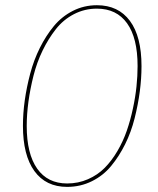

<svg xmlns="http://www.w3.org/2000/svg" viewBox="-20 -711 610 740"><path d="M353.5 -690.9Q436 -690.9 480.7 -630.6Q525.4 -570.3 525.4 -456.1Q525.4 -408.7 518.8 -358.4Q512.2 -308.1 498.8 -254.9Q485.4 -201.7 462.2 -155Q439 -108.4 408.4 -71.3Q377.9 -34.2 334 -12.5Q290 9.3 238.8 9.3Q156.7 9.3 112.5 -51.8Q68.4 -112.8 68.4 -226.1Q68.4 -273.4 75.4 -324Q82.5 -374.5 96.4 -427.2Q110.4 -480 133.8 -526.9Q157.2 -573.7 187.7 -610.6Q218.3 -647.5 261 -669.2Q303.7 -690.9 353.5 -690.9ZM353.5 -677.7Q306.2 -677.7 265.1 -656.5Q224.1 -635.3 195.3 -598.6Q166.5 -562 144.3 -516.4Q122.1 -470.7 109.1 -419.2Q96.2 -367.7 89.6 -319.1Q83 -270.5 83 -225.6Q83 -118.2 123.3 -61Q163.6 -3.9 238.8 -3.9Q281.7 -3.9 319.1 -20.3Q356.4 -36.6 383.5 -64Q410.6 -91.3 432.6 -128.9Q454.6 -166.5 468.8 -207.5Q482.9 -248.5 492.4 -293.2Q502 -337.9 506.1 -378.2Q510.3 -418.5 510.3 -456.5Q510.3 -564.9 469.7 -621.3Q429.2 -677.7 353.5 -677.7Z"/></svg>

Font: Fira Sans Compressed Hair
Style: Italic
Weight: 100
Width: 3
Italic angle: -8°
Designer: Carrois Corporate & Edenspiekermann AG
Foundry: Carrois Corporate GbR & Edenspiekermann AG
Version: Version 4.203;PS 004.203;hotconv 1.0.88;makeotf.lib2.5.64775